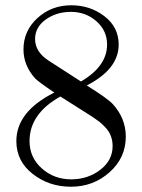

<svg xmlns="http://www.w3.org/2000/svg" viewBox="-20 -686 540 728"><path d="M42 -151Q42 -263 186 -335Q124 -377 113 -389Q69 -438 69 -499Q69 -569 122 -617.5Q175 -666 250 -666Q322 -666 376 -624.5Q430 -583 430 -517Q430 -424 309 -362Q389 -312 408 -291Q457 -237 457 -168Q457 -88 395.5 -33Q334 22 249 22Q166 22 104 -26.5Q42 -75 42 -151ZM92 -151Q92 -89 138.5 -47.5Q185 -6 250 -6Q313 -6 360 -42Q407 -78 407 -132Q407 -153 400 -171Q393 -189 379 -203.5Q365 -218 356.5 -224.5Q348 -231 332 -242L209 -320Q92 -255 92 -151ZM113 -538Q113 -490 163 -457L287 -377Q386 -435 386 -517Q386 -570 345.5 -605.5Q305 -641 249 -641Q194 -641 153.5 -612Q113 -583 113 -538Z"/></svg>

Font: CMU Serif
Style: Roman
Weight: 500
Version: Version 0.7.0